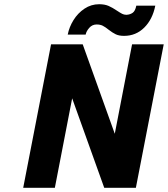

<svg xmlns="http://www.w3.org/2000/svg" viewBox="-20 -890 796 910"><path d="M222 -680H372L524 -256L606 -680H756L624 0H474L322 -424L240 0H90ZM495 -749Q479 -762 467 -768Q455 -774 438 -774Q417 -774 403 -758Q389 -742 386 -726H301Q308 -762 328.5 -795Q349 -828 380.5 -849Q412 -870 450 -870Q476 -870 494.5 -862Q513 -854 535 -839Q550 -829 559 -824.5Q568 -820 577 -820Q579 -820 581 -820Q597 -821 609 -829.5Q621 -838 626 -863H716Q703 -798 663.5 -759Q624 -720 568 -720Q544 -720 528.5 -727.5Q513 -735 495 -749Z"/></svg>

Font: Teachers[wght] Italic
Style: Regular
Weight: 400
Designer: Alfredo Marco Pradil & Chank Diesel
Version: Version 1.000;Glyphs 3.1.2 (3151)